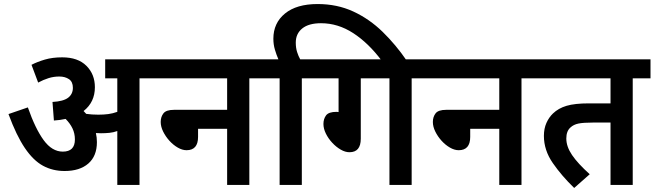

<svg xmlns="http://www.w3.org/2000/svg" viewBox="-20 -916 3242 951"><path d="M460 -212Q460 -143 417.5 -106Q375 -69 300 -69Q241 -69 193 -95Q145 -121 103 -183Q61 -245 22 -351L118 -384Q155 -278 196.5 -221.5Q238 -165 291 -165Q351 -165 351 -225Q351 -255 339 -280Q327 -305 305 -327Q278 -321 247 -319L240 -411Q294 -414 317.5 -432Q341 -450 341 -481Q341 -511 321.5 -524Q302 -537 274 -537Q246 -537 220.5 -529Q195 -521 169 -507L136 -595Q165 -610 202.5 -621Q240 -632 288 -632Q366 -632 408 -590Q450 -548 450 -484Q450 -410 394 -366Q400 -360 407 -352Q435 -348 467 -348Q494 -348 516.5 -351Q539 -354 561 -362V-528H501V-622H760V-528H671V0H561V-267Q542 -260 522 -258Q502 -256 480 -256Q468 -256 455 -257Q460 -235 460 -212Z M746 -622H1303V-528H1215V0H1105V-278H961V-238Q961 -172 904 -172Q883 -172 860.5 -185Q838 -198 819 -219Q800 -240 788 -264.5Q776 -289 776 -312Q776 -337 789.5 -354.5Q803 -372 842 -372H1105V-528H746Z M1365 -528H1290V-622H1359Q1349 -645 1341.5 -670.5Q1334 -696 1334 -724Q1334 -802 1391.5 -849Q1449 -896 1553 -896Q1650 -896 1730 -859Q1810 -822 1875.5 -758Q1941 -694 1995 -615H1871Q1805 -703 1729.5 -752Q1654 -801 1570 -801Q1509 -801 1477 -775Q1445 -749 1445 -705Q1445 -679 1451.5 -658.5Q1458 -638 1467 -622H1564V-528H1475V0H1365Z M1767 -528V-229Q1767 -162 1711 -162Q1690 -162 1667.5 -175Q1645 -188 1625.5 -209Q1606 -230 1594 -254.5Q1582 -279 1582 -302Q1582 -327 1595 -344.5Q1608 -362 1647 -362L1657 -361V-528H1550V-622H2108V-528H2019V0H1909V-528Z M2094 -622H2651V-528H2563V0H2453V-278H2309V-238Q2309 -172 2252 -172Q2231 -172 2208.5 -185Q2186 -198 2167 -219Q2148 -240 2136 -264.5Q2124 -289 2124 -312Q2124 -337 2137.5 -354.5Q2151 -372 2190 -372H2453V-528H2094Z M3114 -528V0H3004V-309H2918Q2869 -309 2845 -304Q2821 -299 2806 -285Q2785 -267 2785 -230Q2785 -190 2813.5 -148Q2842 -106 2901 -53L2824 15Q2762 -45 2718 -108.5Q2674 -172 2674 -243Q2674 -279 2686.5 -307Q2699 -335 2719 -354Q2746 -380 2786.5 -392Q2827 -404 2898 -404H3004V-528H2638V-622H3202V-528Z"/></svg>

Font: Noto Sans Devanagari SemiCondensed SemiBold
Style: Regular
Weight: 600
Width: 4
Designer: Jelle Bosma - Monotype Design Team
Foundry: Monotype Imaging Inc.
Version: Version 2.004; ttfautohint (v1.8.4.7-5d5b)